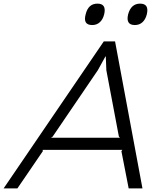

<svg xmlns="http://www.w3.org/2000/svg" viewBox="-74 -1038 889 1058"><path d="M735 -959Q728 -931 711 -915.5Q694 -900 669 -900Q618 -900 632 -959Q648 -1018 698 -1018Q749 -1018 735 -959ZM500 -959Q493 -931 476 -915.5Q459 -900 434 -900Q382 -900 398 -959Q412 -1018 463 -1018Q514 -1018 500 -959ZM711 0H635L595 -205L600 -212H161L162 -205L22 0H-54L498 -810H560ZM587 -279 581 -286 512 -651 509 -727H507L465 -651L216 -285L207 -279Z"/></svg>

Font: TypoPRO Sinkin Sans
Style: 300 Light Italic
Weight: 300
Italic angle: -112°
Designer: Keith Bates
Foundry: K-Type
Version: Sinkin Sans (version 1.0)  by Keith Bates   •   © 2014   www